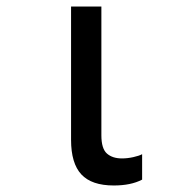

<svg xmlns="http://www.w3.org/2000/svg" viewBox="-20 -559 540 589"><path d="M329 10Q261 10 229.5 -24Q198 -58 198 -130V-539H291V-144Q291 -103 308 -88Q325 -73 354 -73Q371 -73 389 -77Q407 -81 416 -86V-8Q382 10 329 10Z"/></svg>

Font: Noto Sans Mono ExtraCondensed Medium
Style: Regular
Weight: 500
Width: 2
Designer: Monotype Design Team
Foundry: Monotype Imaging Inc.
Version: Version 2.014